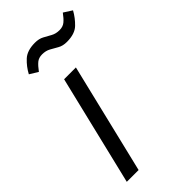

<svg xmlns="http://www.w3.org/2000/svg" viewBox="-229 -791 851 851"><g transform="rotate(-45 196.5 -365.5)"><path d="M24 0 149 -518H223L98 0ZM93 -620 54 -644Q71 -676 97 -700Q123 -724 172 -724Q197 -724 214.5 -714.5Q232 -705 249 -695.5Q266 -686 289 -686Q310 -686 324 -697.5Q338 -709 354 -731L393 -706Q376 -675 350.5 -650.5Q325 -626 275 -626Q250 -626 232.5 -636Q215 -646 198 -655.5Q181 -665 158 -665Q137 -665 123.5 -654Q110 -643 93 -620Z"/></g></svg>

Font: Ubuntu Sans
Style: Italic
Weight: 400
Italic angle: -13.5°
Designer: Dalton Maag Ltd
Foundry: Dalton Maag Ltd
Version: Version 1.006